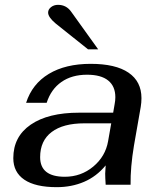

<svg xmlns="http://www.w3.org/2000/svg" viewBox="-20 -764 665 794"><path d="M35 -110Q35 -199 107 -248.5Q179 -298 307 -298H448L454 -333Q457 -348 457 -362Q457 -407 427.5 -431Q398 -455 340 -455Q277 -455 234 -425Q191 -395 173 -339H88Q113 -417 182 -458.5Q251 -500 355 -500Q458 -500 511.5 -463.5Q565 -427 565 -358Q565 -340 562 -322L534 -162Q519 -72 520 0H417Q415 -30 415 -46Q415 -56 417 -80Q379 -34 327.5 -12Q276 10 215 10Q126 10 80.5 -21Q35 -52 35 -110ZM427 -180 440 -254H329Q241 -254 193.5 -218Q146 -182 146 -114Q146 -33 248 -33Q315 -33 365.5 -75Q416 -117 427 -180ZM210 -667Q179 -693 179 -712Q179 -725 191 -734.5Q203 -744 220 -744Q254 -744 274 -716L386 -560H344Z"/></svg>

Font: Fahkwang Medium
Style: Italic
Weight: 500
Italic angle: -10°
Version: Version 1.000; ttfautohint (v1.6)